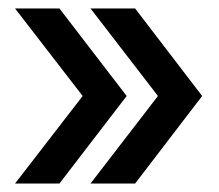

<svg xmlns="http://www.w3.org/2000/svg" viewBox="-20 -474 518 454"><path d="M175.5 -247 15.5 -454H120.5L279.5 -247L120.5 -40H15.5ZM353.5 -247 194 -454H299.5L458 -247L299.5 -40H194Z"/></svg>

Font: Anybody Narrow Medium
Style: Regular
Weight: 500
Width: 3
Designer: Tyler Finck
Foundry: Etcetera Type Company
Version: Version 1.000; ttfautohint (v1.8)